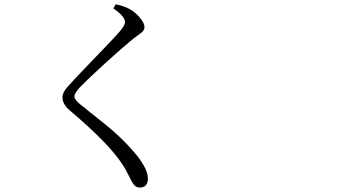

<svg xmlns="http://www.w3.org/2000/svg" viewBox="-20 -798 1540 878"><path d="M619.1 59.6Q597.7 59.6 585 36.1Q582 30.3 575.2 17.6Q557.6 -19.5 538.1 -48.8Q476.6 -142.6 303.7 -289.1Q265.6 -320.3 265.6 -351.6Q265.6 -376 291 -403.3Q314.5 -430.7 406.2 -525.4Q505.9 -627.9 529.3 -656.2Q551.8 -682.6 551.8 -697.3Q551.8 -722.7 498 -759.8L509.8 -778.3Q546.9 -770.5 570.3 -757.8Q596.7 -744.1 618.7 -718.3Q640.6 -692.4 640.6 -674.8Q640.6 -663.1 631.8 -653.3Q626 -647.5 605.5 -632.8Q595.7 -625 589.8 -621.1Q544.9 -585 462.9 -510.7Q389.6 -443.4 354.5 -408.2Q320.3 -374 320.3 -357.4Q320.3 -340.8 353.5 -315.4Q364.3 -307.6 383.8 -291Q468.8 -224.6 505.9 -191.4Q566.4 -136.7 608.4 -84Q656.2 -22.5 656.2 17.6Q656.2 59.6 619.1 59.6Z"/></svg>

Font: Bpmf Zihi Box R
Style: R
Weight: 400
Foundry: But Ko
Version: Version 1.320